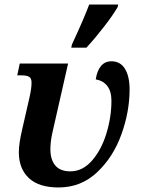

<svg xmlns="http://www.w3.org/2000/svg" viewBox="-20 -816 622 846"><path d="M63 -145Q63 -184 78 -247L110 -387Q119 -426 119 -452Q119 -471 108.5 -477.5Q98 -484 74 -484H56L67 -536H280L211 -232Q202 -192 202 -158Q202 -113 223.5 -87Q245 -61 290 -61Q344 -61 385.5 -108.5Q427 -156 449 -228.5Q471 -301 471 -372Q471 -414 452.5 -437.5Q434 -461 402 -466Q407 -503 424.5 -524.5Q442 -546 471 -546Q510 -546 530.5 -513Q551 -480 551 -422Q551 -324 515 -224Q479 -124 408 -57Q337 10 238 10Q151 10 107 -31.5Q63 -73 63 -145ZM297 -620Q350 -734 373 -796H501L498 -784Q477 -748 437 -696.5Q397 -645 361 -606H294Z"/></svg>

Font: Noto Serif Narrow
Style: Bold Italic
Weight: 700
Width: 4
Italic angle: -12°
Designer: Monotype Design Team
Foundry: Monotype Imaging Inc.
Version: Version 1.001